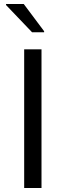

<svg xmlns="http://www.w3.org/2000/svg" viewBox="-20 -933 326 953"><path d="M10 -908 139 -773H199V-778L98 -913H10ZM100 -688V0H186V-688Z"/></svg>

Font: Saira UNSAM
Style: Regular
Weight: 400
Designer: Hector Gatti with collaboration of the Omnibus-Type team
Foundry: Omnibus-Type
Version: Version 0.072;PS 000.072;hotconv 1.0.88;makeotf.lib2.5.64775